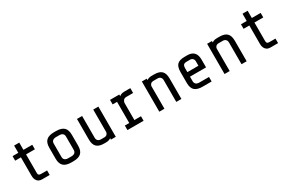

<svg xmlns="http://www.w3.org/2000/svg" viewBox="107 -1686 4106 2752"><g transform="rotate(-30 2160.0 -310.0)"><path d="M202 -120V-425H107V-500H202V-620H287V-500H433V-425H287V-115Q287 -93 298 -84Q309 -75 332 -75H433V0H307Q256 0 229 -33Q202 -66 202 -120Z M826 0H793Q706 0 664.5 -38Q623 -76 623 -160V-340Q623 -424 664.5 -462Q706 -500 793 -500H826Q913 -500 954.5 -462Q996 -424 996 -340V-160Q996 -76 954.5 -38Q913 0 826 0ZM836 -425H783Q746 -425 727 -408Q708 -391 708 -360V-140Q708 -109 727 -92Q746 -75 783 -75H836Q873 -75 892 -92Q911 -109 911 -140V-360Q911 -391 892 -408Q873 -425 836 -425Z M1367 0H1333Q1252 0 1212.5 -38Q1173 -76 1173 -160V-500H1258V-140Q1258 -110 1275.5 -92.5Q1293 -75 1323 -75H1377Q1409 -75 1424.5 -91Q1440 -107 1442 -127V-500H1527V0H1447V-23Q1414 0 1367 0Z M1793 -75V-425H1720V-500H1873V-473Q1906 -500 1953 -500H2056V-420H1943Q1911 -420 1895 -399.5Q1879 -379 1878 -358V-75H1987V0H1720V-75Z M2327 -500V-476Q2358 -500 2407 -500H2453Q2534 -500 2573.5 -462Q2613 -424 2613 -340V0H2528V-360Q2528 -390 2510.5 -407.5Q2493 -425 2463 -425H2397Q2364 -425 2348 -407.5Q2332 -390 2332 -370V0H2247V-500Z M2794 -160V-340Q2794 -426 2831 -463Q2868 -500 2954 -500H3001Q3072 -500 3108.5 -460.5Q3145 -421 3145 -345V-215H2879V-140Q2879 -109 2898 -92Q2917 -75 2954 -75H3113V0H2964Q2876 0 2835 -37.5Q2794 -75 2794 -160ZM3062 -365Q3062 -391 3045 -408Q3028 -425 3002 -425H2944Q2908 -425 2893.5 -408.5Q2879 -392 2879 -360V-290H3062Z M3407 -500V-476Q3438 -500 3487 -500H3533Q3614 -500 3653.5 -462Q3693 -424 3693 -340V0H3608V-360Q3608 -390 3590.5 -407.5Q3573 -425 3543 -425H3477Q3444 -425 3428 -407.5Q3412 -390 3412 -370V0H3327V-500Z M3982 -120V-425H3887V-500H3982V-620H4067V-500H4213V-425H4067V-115Q4067 -93 4078 -84Q4089 -75 4112 -75H4213V0H4087Q4036 0 4009 -33Q3982 -66 3982 -120Z"/></g></svg>

Font: Share Tech Mono
Style: Regular
Weight: 400
Designer: Ralph Oliver du Carrois
Foundry: Ralph Oliver du Carrois
Version: Version 1.003